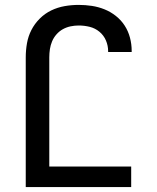

<svg xmlns="http://www.w3.org/2000/svg" viewBox="-20 -763 640 783"><path d="M85 0V-529Q85 -558 90 -586.5Q95 -615 108 -640.5Q121 -666 142 -687Q163 -708 189 -720.5Q215 -733 243.5 -738Q272 -743 301 -743Q328 -743 354.5 -739Q381 -735 406 -725Q431 -715 452.5 -698Q474 -681 488.5 -658.5Q503 -636 510 -609.5Q517 -583 517 -556V-551H421V-554Q421 -577 412 -598Q403 -619 385.5 -633.5Q368 -648 346 -653.5Q324 -659 301 -659Q284 -659 267.5 -655.5Q251 -652 236.5 -644Q222 -636 210.5 -623Q199 -610 192.5 -594.5Q186 -579 183.5 -562.5Q181 -546 181 -529V-84H515V0Z"/></svg>

Font: Iosevka Medium Extended
Style: Regular
Weight: 500
Width: 7
Monospace: yes
Designer: Belleve Invis
Foundry: Belleve Invis
Version: Version 32.5.0; ttfautohint (v1.8.4)